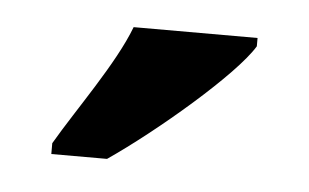

<svg xmlns="http://www.w3.org/2000/svg" viewBox="-28 -801 370 230"><g transform="rotate(5 157.0 -686.0)"><path d="M40 -619V-606H107C164 -645 253 -721 274 -756V-766H125C108 -721 65 -662 40 -619Z"/></g></svg>

Font: Noto Serif Thai ExtraCondensed ExtraBold
Style: Regular
Weight: 800
Width: 2
Designer: Monotype Design Team
Foundry: Monotype Imaging Inc.
Version: Version 2.002